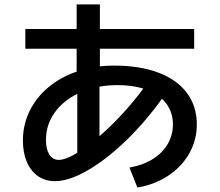

<svg xmlns="http://www.w3.org/2000/svg" viewBox="-20 -796 978 855"><path d="M92.8 -667H321.3V-776.4H424.8V-667H844.7V-579.1H424.8V-500.5Q453.6 -503.9 487.3 -503.9Q602.1 -503.9 685.1 -472.7Q768.1 -441.4 812.3 -382.3Q856.4 -323.2 856.4 -241.2Q856.4 -172.4 822.8 -112.8Q789.1 -53.2 728.8 -13.4Q668.5 26.4 591.8 39.1L556.6 -49.8Q615.7 -60.1 659.4 -87.2Q703.1 -114.3 726.6 -154.3Q750 -194.3 750 -242.2Q750 -311 701.2 -356Q626 -251.5 538.8 -167.7Q451.7 -84 369.1 -36.6Q286.6 10.7 224.6 10.7Q181.6 10.7 149.4 -11.5Q117.2 -33.7 99.6 -74.7Q82 -115.7 82 -169.9Q82 -240.2 111.6 -301Q141.1 -361.8 195.1 -407Q249 -452.1 321.3 -477.1V-579.1H92.8ZM241.2 -84Q272.9 -84 324.2 -115.7V-377.9Q258.8 -345.7 221.7 -292.2Q184.6 -238.8 184.6 -172.9Q184.6 -131.8 199.7 -107.9Q214.8 -84 241.2 -84ZM618.2 -401.4Q568.4 -417 503.9 -417Q462.9 -417 422.9 -410.2V-189.5Q473.1 -232.9 523.9 -287.8Q574.7 -342.8 618.2 -401.4Z"/></svg>

Font: Pretendard JP SemiBold
Style: Regular
Weight: 600
Designer: Base glyphs from Inter by Rasmus Andersson; Hangeul glyphs from Noto Sans CJK(Source Han Sans) by Jang Soo-young and Kan
Foundry: Kil Hyung-jin
Version: Version 1.309